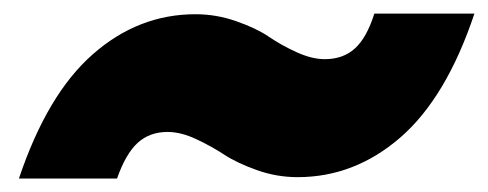

<svg xmlns="http://www.w3.org/2000/svg" viewBox="-20 -456 717 282"><path d="M7.8 -193.8Q49.3 -317.4 116.2 -376.2Q183.1 -435.1 267.1 -435.1Q297.9 -435.1 327.1 -424.8Q356.4 -414.6 374.8 -402.1Q393.1 -389.6 415.5 -379.4Q438 -369.1 457 -369.1Q483.9 -369.1 501.2 -384.8Q518.6 -400.4 529.8 -436H676.8Q635.7 -313 568.4 -254.4Q501 -195.8 417 -195.8Q386.2 -195.8 356.9 -206.3Q327.6 -216.8 309.1 -229Q290.5 -241.2 268.1 -251.7Q245.6 -262.2 226.1 -262.2Q199.7 -262.2 182.1 -246.1Q164.6 -230 151.9 -193.8Z"/></svg>

Font: Poppins ExtraBold
Style: Italic
Weight: 800
Italic angle: -10°
Designer: Ninad Kale (Devanagari), Jonny Pinhorn (Latin)
Foundry: Indian Type Foundry
Version: Version 3.200;PS 1.000;hotconv 16.6.54;makeotf.lib2.5.65590